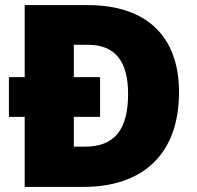

<svg xmlns="http://www.w3.org/2000/svg" viewBox="-20 -734 774 754"><path d="M324 -714H77V-431H15V-275H77V0H308C535 0 683 -123 683 -372C683 -593 554 -714 324 -714ZM326 -558C431 -558 483 -495 483 -365C483 -225 430 -158 313 -158H270V-275H373V-431H270V-558Z"/></svg>

Font: Noto Sans Arabic UI Bk
Style: Regular
Weight: 900
Designer: Monotype Design Team, Nadine Chahine and Nizar Qandah
Foundry: Monotype Imaging Inc.
Version: Version 2.010